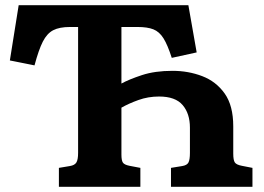

<svg xmlns="http://www.w3.org/2000/svg" viewBox="-20 -720 1018 740"><path d="M207 0V-73L249 -80Q268 -83 274.5 -94Q281 -105 281 -131V-616H250Q209 -616 185 -603.5Q161 -591 145 -559.5Q129 -528 113 -468L18 -487L52 -700H706L738 -518L642 -497Q626 -547 610 -572.5Q594 -598 571 -607Q548 -616 510 -616H448V-398Q477 -414 527 -430.5Q577 -447 645 -447Q706 -447 759.5 -426.5Q813 -406 846 -359.5Q879 -313 879 -233V-128Q879 -103 885 -94Q891 -85 912 -81L953 -73V0H639V-73L682 -80Q701 -83 706.5 -94Q712 -105 712 -131V-228Q712 -282 684 -315Q656 -348 593 -348Q551 -348 513.5 -334.5Q476 -321 448 -305V-124Q448 -102 453.5 -93.5Q459 -85 479 -81L521 -73V0Z"/></svg>

Font: Literata
Style: Bold
Weight: 700
Designer: Latin by Veronika Burian and Jose Scaglione. Greek by Irene Vlachou. Cyrillic by Vera Evstafieva.
Foundry: TypeTogether
Version: Version 3.103; ttfautohint (v1.8.4.7-5d5b);gftools[0.9.29]